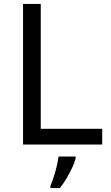

<svg xmlns="http://www.w3.org/2000/svg" viewBox="-20 -734 564 975"><path d="M97 0V-714H187V-80H499V0ZM364 70Q360 88 347.5 115.5Q335 143 318.5 171Q302 199 284 221H236V209Q244 192 252.5 165.5Q261 139 268 110.5Q275 82 277 61H364Z"/></svg>

Font: Noto Sans Lao Looped
Style: Regular
Weight: 400
Designer: Mark Frömberg, Ben Mitchell
Foundry: The Fontpad Ltd
Version: Version 1.001